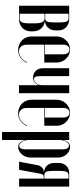

<svg xmlns="http://www.w3.org/2000/svg" viewBox="572 -1116 712 1897"><g transform="rotate(90 928.5 -168.0)"><path d="M281 -361Q281 -336 273 -317Q265 -298 253 -285Q241 -272 226.5 -265.5Q212 -259 198 -257L188 -256V-254L198 -253Q213 -251 229.5 -243Q246 -235 259.5 -220.5Q273 -206 281.5 -186Q290 -166 290 -140V-113Q290 -87 280 -66Q270 -45 254 -30.5Q238 -16 217.5 -8Q197 0 175 0H37V-495H168Q189 -495 209.5 -488.5Q230 -482 245.5 -468.5Q261 -455 271 -435.5Q281 -416 281 -390ZM164 -258Q187 -258 194.5 -278.5Q202 -299 202 -344V-405Q202 -450 193.5 -469.5Q185 -489 161 -489H116V-258ZM211 -158Q211 -252 164 -252H116V-6H167Q190 -6 200.5 -27.5Q211 -49 211 -97Z M341 -374Q341 -400 351.5 -423.5Q362 -447 379.5 -465Q397 -483 420 -493.5Q443 -504 469 -504Q495 -504 518.5 -493.5Q542 -483 559.5 -465.5Q577 -448 587.5 -424.5Q598 -401 598 -375V-249H422V-75Q422 -41 440.5 -20Q459 1 489 1Q521 1 551 -21.5Q581 -44 595 -79L601 -77Q582 -36 549 -13.5Q516 9 474 9Q446 9 421.5 -1Q397 -11 379 -28.5Q361 -46 351 -70Q341 -94 341 -121ZM517 -255V-435Q517 -464 504.5 -481Q492 -498 470 -498Q447 -498 434.5 -481Q422 -464 422 -435V-255Z M821 -195Q800 -138 746 -138Q708 -138 681 -164.5Q654 -191 654 -241V-495H733V-200Q733 -171 741 -159Q749 -147 763 -147Q775 -147 785.5 -154Q796 -161 804 -171.5Q812 -182 817 -195.5Q822 -209 822 -222V-495H901V1H822V-195Z M966 -374Q966 -400 976.5 -423.5Q987 -447 1004.5 -465Q1022 -483 1045 -493.5Q1068 -504 1094 -504Q1120 -504 1143.5 -493.5Q1167 -483 1184.5 -465.5Q1202 -448 1212.5 -424.5Q1223 -401 1223 -375V-249H1047V-75Q1047 -41 1065.5 -20Q1084 1 1114 1Q1146 1 1176 -21.5Q1206 -44 1220 -79L1226 -77Q1207 -36 1174 -13.5Q1141 9 1099 9Q1071 9 1046.5 -1Q1022 -11 1004 -28.5Q986 -46 976 -70Q966 -94 966 -121ZM1142 -255V-435Q1142 -464 1129.5 -481Q1117 -498 1095 -498Q1072 -498 1059.5 -481Q1047 -464 1047 -435V-255Z M1285 -495H1364V-444H1366Q1385 -504 1433 -504Q1454 -504 1472.5 -494.5Q1491 -485 1505.5 -469Q1520 -453 1528.5 -432Q1537 -411 1537 -388V-112Q1537 -88 1528.5 -66Q1520 -44 1505.5 -27.5Q1491 -11 1472.5 -1Q1454 9 1433 9Q1385 9 1366 -52H1364V168H1285ZM1364 -93Q1364 -75 1368.5 -58.5Q1373 -42 1381 -29.5Q1389 -17 1399 -9Q1409 -1 1419 -1Q1436 -1 1446 -17Q1456 -33 1456 -60V-435Q1456 -461 1445.5 -477Q1435 -493 1418 -493Q1408 -493 1398 -485.5Q1388 -478 1380.5 -466Q1373 -454 1368.5 -438Q1364 -422 1364 -404Z M1824 0H1745V-244H1725Q1711 -244 1705 -234Q1699 -224 1694 -195L1658 0H1578L1612 -181Q1617 -208 1635 -226Q1653 -244 1679 -244V-246Q1637 -251 1613.5 -279.5Q1590 -308 1590 -349V-390Q1590 -435 1617.5 -465Q1645 -495 1689 -495H1824ZM1669 -331Q1669 -286 1678 -268Q1687 -250 1710 -250H1745V-489H1711Q1688 -489 1678.5 -470Q1669 -451 1669 -406Z"/></g></svg>

Font: Moniqa SemBd Narrow Display
Style: Regular
Weight: 600
Width: 4
Designer: Rajesh Rajput
Foundry: Rajesh Rajput
Version: Version 1.000